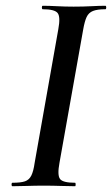

<svg xmlns="http://www.w3.org/2000/svg" viewBox="-20 -645 388 665"><path d="M23 0Q20 0 20 -6Q20 -12 23 -12Q52 -12 66.5 -17Q81 -22 88.5 -37Q96 -52 100 -81L182 -544Q190 -587 179.5 -600Q169 -613 128 -613Q125 -613 125 -619Q125 -625 128 -625Q150 -625 177.5 -623.5Q205 -622 235 -622Q269 -622 296.5 -623.5Q324 -625 345 -625Q348 -625 348 -619Q348 -613 345 -613Q317 -613 302 -607Q287 -601 280 -586Q273 -571 268 -542L186 -81Q178 -38 188 -25Q198 -12 240 -12Q242 -12 242 -6Q242 0 240 0Q218 0 191 -1Q164 -2 131 -2Q101 -2 73.5 -1Q46 0 23 0Z"/></svg>

Font: Cormorant SemiBold
Style: Italic
Weight: 600
Italic angle: -10°
Designer: Christian Thalmann (Catharsis Fonts)
Foundry: Catharsis Fonts
Version: Version 4.000